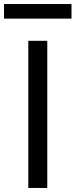

<svg xmlns="http://www.w3.org/2000/svg" viewBox="-54 -929 373 949"><path d="M179.7 -727.3H85.9V0H179.7ZM-34.1 -837H299.4V-909.1H-34.1Z"/></svg>

Font: GiG Sans Text
Style: Regular
Weight: 400
Designer: Andreas Faust
Version: Version 1.100;FEAKit 1.0